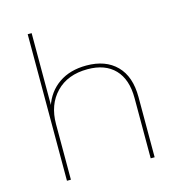

<svg xmlns="http://www.w3.org/2000/svg" viewBox="-109 -840 886 939"><g transform="rotate(-15 334.0 -371.0)"><path d="M352 -520Q449 -520 504 -464.5Q559 -409 559 -305V0H539V-305Q539 -400 490.5 -450.5Q442 -501 353 -501Q252 -501 193.5 -440.5Q135 -380 135 -281V0H115V-742H135V-370L133 -373Q156 -442 212.5 -481Q269 -520 352 -520Z"/></g></svg>

Font: Montserrat
Style: Regular
Weight: 400
Designer: Julieta Ulanovsky
Foundry: Julieta Ulanovsky
Version: Version 8.000